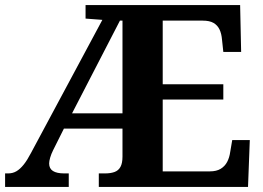

<svg xmlns="http://www.w3.org/2000/svg" viewBox="-20 -734 1033 754"><path d="M0 0V-53H12Q30 -53 44.5 -61.5Q59 -70 73 -87.5Q87 -105 101 -132L382 -656L316 -661V-714H923L927 -530H857L852 -577Q850 -602 842 -618.5Q834 -635 818.5 -644Q803 -653 776 -653H619V-403H857V-343H619V-61H804Q830 -61 846.5 -71Q863 -81 872 -98Q881 -115 884 -137L892 -184H961L954 0H368V-53H393Q414 -53 429.5 -58.5Q445 -64 453 -78.5Q461 -93 461 -119V-229H231L189 -145Q181 -129 177 -115Q173 -101 173 -92Q173 -72 188 -62.5Q203 -53 232 -53H250V0ZM263 -289H461V-653H451Z"/></svg>

Font: Noto Serif Khmer
Style: Bold
Weight: 700
Version: Version 2.003